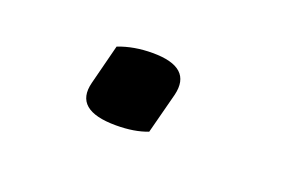

<svg xmlns="http://www.w3.org/2000/svg" viewBox="-38 -293 676 424"><g transform="rotate(20 300.0 -81.0)"><path d="M319 -4Q288 8 245 8Q145 8 163 -62L187 -156Q223 -170 267 -170Q361 -170 344 -100Z"/></g></svg>

Font: Recursive Mn Csl St Med
Style: Italic
Weight: 500
Italic angle: -15°
Monospace: yes
Version: Version 1.079;hotconv 1.0.112;makeotfexe 2.5.65598; ttfautoh